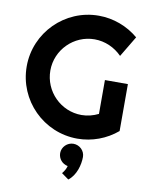

<svg xmlns="http://www.w3.org/2000/svg" viewBox="-102 -782 869 1112"><g transform="rotate(10 332.5 -225.5)"><path d="M622 -347H487V-148C457 -133 423 -124 388 -124C266 -124 166 -224 166 -347C166 -469 266 -569 388 -569C449 -569 507 -543 549 -500L622 -622C557 -677 474 -708 388 -708C189 -708 27 -546 27 -347C27 -147 189 15 388 15C474 15 557 -16 622 -71ZM439 114C439 78 409 48 372 48C336 48 305 78 305 114C305 148 329 175 361 181C357 196 350 210 336 227L378 257C422 224 439 160 439 114Z"/></g></svg>

Font: Righteous
Style: Regular
Weight: 400
Designer: Astigmatic (AOETI)
Foundry: Astigmatic (AOETI)
Version: Version 1.000